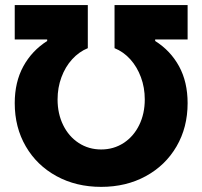

<svg xmlns="http://www.w3.org/2000/svg" viewBox="-20 -727 798 757"><path d="M166 -565.4V-571.3H38.1V-707H326.2V-537.1Q291.5 -522.9 264.4 -493.2Q237.3 -463.4 222.2 -422.4Q207 -381.3 207 -335Q207 -278.8 229 -233.9Q251 -189 290.3 -163.3Q329.6 -137.7 378.9 -137.7Q428.2 -137.7 467.5 -163.3Q506.8 -189 528.8 -233.9Q550.8 -278.8 550.8 -335Q550.8 -381.8 535.6 -422.6Q520.5 -463.4 493.7 -493.2Q466.8 -522.9 431.6 -537.1V-707H719.7V-571.3H591.8V-565.4Q652.3 -527.3 686 -465.6Q719.7 -403.8 719.7 -320.3Q719.7 -224.6 676 -149.7Q632.3 -74.7 554.9 -32.5Q477.5 9.8 378.9 9.8Q280.3 9.8 202.9 -32.5Q125.5 -74.7 81.8 -149.7Q38.1 -224.6 38.1 -320.3Q38.1 -403.3 71.8 -465.1Q105.5 -526.9 166 -565.4Z"/></svg>

Font: Pretendard Std ExtraBold
Style: Regular
Weight: 800
Designer: Base glyphs from Inter by Rasmus Andersson; Hangeul glyphs from Noto Sans CJK(Source Han Sans) by Jang Soo-young and Kan
Foundry: Kil Hyung-jin
Version: Version 1.309